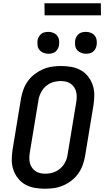

<svg xmlns="http://www.w3.org/2000/svg" viewBox="-20 -1147 640 1175"><path d="M255 8Q223 8 192 2.5Q161 -3 135 -17.5Q109 -32 90.5 -55.5Q72 -79 62 -107.5Q52 -136 52 -168Q52 -200 57 -232L109 -547Q114 -574 124 -601Q134 -628 151.5 -652Q169 -676 193 -694Q217 -712 243.5 -723.5Q270 -735 298 -739Q326 -743 354 -743Q386 -743 417 -737.5Q448 -732 474 -717.5Q500 -703 518.5 -679.5Q537 -656 547 -627.5Q557 -599 557 -567Q557 -535 552 -503L500 -188Q495 -161 485 -134Q475 -107 457.5 -83Q440 -59 416.5 -41Q393 -23 366 -11.5Q339 0 311 4Q283 8 255 8ZM256 -84Q272 -84 288.5 -87Q305 -90 320 -97Q335 -104 348.5 -115.5Q362 -127 371.5 -141.5Q381 -156 386.5 -171.5Q392 -187 394 -203L446 -518Q449 -535 449.5 -551.5Q450 -568 446.5 -583.5Q443 -599 434.5 -612Q426 -625 413.5 -634Q401 -643 385.5 -647Q370 -651 353 -651Q337 -651 320.5 -648Q304 -645 289 -638Q274 -631 260.5 -619.5Q247 -608 238 -593.5Q229 -579 223 -563.5Q217 -548 215 -532L163 -217Q160 -200 159.5 -183.5Q159 -167 162.5 -151.5Q166 -136 174.5 -123Q183 -110 195.5 -101Q208 -92 223.5 -88Q239 -84 256 -84ZM506 -818Q490 -818 475.5 -824Q461 -830 451.5 -841.5Q442 -853 440 -869Q438 -885 440 -901Q442 -912 448 -922.5Q454 -933 463 -940Q472 -947 483.5 -949.5Q495 -952 506 -952Q522 -952 536.5 -946Q551 -940 560 -928.5Q569 -917 571.5 -901Q574 -885 571 -869Q569 -858 563.5 -847.5Q558 -837 548.5 -830Q539 -823 528 -820.5Q517 -818 506 -818ZM276 -818Q260 -818 245.5 -824Q231 -830 221.5 -841.5Q212 -853 210 -869Q208 -885 210 -901Q212 -912 218 -922.5Q224 -933 233 -940Q242 -947 253.5 -949.5Q265 -952 276 -952Q292 -952 306.5 -946Q321 -940 330 -928.5Q339 -917 341.5 -901Q344 -885 341 -869Q339 -858 333.5 -847.5Q328 -837 318.5 -830Q309 -823 298 -820.5Q287 -818 276 -818ZM253 -1053 252 -1127H597L598 -1053Z"/></svg>

Font: Iosevka Aile Semibold
Style: Italic
Weight: 600
Italic angle: -9°
Designer: Belleve Invis
Foundry: Belleve Invis
Version: Version 31.1.0; ttfautohint (v1.8.4)